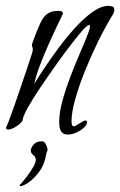

<svg xmlns="http://www.w3.org/2000/svg" viewBox="-23 -425 410 655"><path d="M208 34Q194 34 186.5 24.5Q179 15 179 -9Q179 -42 190.5 -83Q202 -124 218.5 -167Q235 -210 252 -249Q269 -288 279 -315Q284 -328 284 -335Q284 -340 281 -340Q276 -340 259 -322Q245 -306 220.5 -274.5Q196 -243 168 -203.5Q140 -164 114 -125.5Q88 -87 71.5 -57Q55 -27 54 -15Q54 -11 45 -3Q36 5 24.5 11Q13 17 5 17Q-2 17 -3 10Q-2 11 6 -9.5Q14 -30 25.5 -63Q37 -96 49 -131.5Q61 -167 71 -196.5Q81 -226 85 -239Q89 -251 89 -257Q89 -262 87.5 -264Q86 -266 86 -270Q86 -274 89 -283Q104 -324 115 -347Q126 -370 140 -379Q154 -388 177 -388Q191 -388 192 -379Q185 -364 171.5 -336Q158 -308 142.5 -273Q127 -238 113.5 -203Q100 -168 94 -139Q106 -159 127.5 -191.5Q149 -224 176.5 -261Q204 -298 233.5 -330.5Q263 -363 292.5 -384Q322 -405 347 -405Q355 -405 361 -402.5Q367 -400 367 -392Q367 -383 360 -372Q336 -333 311.5 -283Q287 -233 266.5 -182Q246 -131 233.5 -86Q221 -41 221 -12Q221 6 229 6Q232 6 240 1Q248 -4 256.5 -9Q265 -14 268 -14Q274 -14 274 -8Q274 0 263.5 10Q253 20 238 27Q223 34 208 34ZM47 210Q44 210 44 208V207Q54 196 68 178Q82 160 92 142Q102 124 98 114Q97 109 93 106Q82 98 82 89Q82 79 92 68Q102 57 118 57Q126 57 130 62Q135 69 136.5 74Q138 79 139 83V86Q139 90 137.5 92Q136 94 135 99Q130 134 112 159Q94 184 75 197Q56 210 47 210Z"/></svg>

Font: Bilbo
Style: Regular
Weight: 400
Designer: Robert E. Leuschke
Foundry: Robert E. Leuschke
Version: Version 1.100